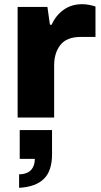

<svg xmlns="http://www.w3.org/2000/svg" viewBox="-20 -560 483 915"><path d="M64 0V-527H206L218 -442H226Q246 -487 283.5 -513.5Q321 -540 371 -540Q390 -540 406.5 -536.5Q423 -533 435 -529V-384H365Q298 -384 268 -346Q238 -308 238 -248V0ZM71 335V271Q109 270 127.5 250.5Q146 231 146 197H74V60H228V175Q228 255 188.5 293Q149 331 71 335Z"/></svg>

Font: Archivo SemiExpanded ExtraBold
Style: Regular
Weight: 800
Width: 6
Designer: Hector Gatti
Foundry: Omnibus-Type
Version: Version 2.001; ttfautohint (v1.8.3)